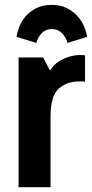

<svg xmlns="http://www.w3.org/2000/svg" viewBox="-20 -784 385 804"><path d="M57.8 0H191.6V-295Q191.6 -382.2 225.9 -412.7Q260.2 -443.2 312.8 -443.2Q318.4 -443.2 324.4 -443Q330.4 -442.8 336 -441.6V-552.2Q296.6 -558 253.4 -540.6Q210.2 -523.2 189.6 -488.6L160.2 -543.4H57.8ZM195.8 -763.6Q158.8 -763.6 131.9 -749.8Q105 -736 87.6 -715.9Q70.2 -695.8 61 -672.4Q51.8 -649 49.2 -629.8L132 -604.2Q138.2 -627.6 154.6 -645Q171 -662.4 197.2 -662.4Q222.6 -662.4 239.5 -645Q256.4 -627.6 262.6 -604.2L344.6 -629.8Q342.2 -649 332.5 -672.4Q322.8 -695.8 305 -715.9Q287.2 -736 260.3 -749.8Q233.4 -763.6 195.8 -763.6Z"/></svg>

Font: Secuela Light
Style: Regular
Weight: 300
Designer: Fernando Haro
Foundry: deFharo
Version: Version 1.708